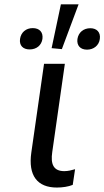

<svg xmlns="http://www.w3.org/2000/svg" viewBox="-20 -844 478 879"><path d="M240.2 14.6C265.6 14.6 293 10.7 313 2.4L323.7 -69.3C307.1 -64.5 291.5 -60.5 274.4 -60.5C225.1 -60.5 210.9 -91.8 219.2 -147.9L276.9 -551.8H181.6L123.5 -146.5C107.9 -39.6 151.4 14.6 240.2 14.6ZM115.7 -617.7C147 -617.7 169.9 -636.2 174.3 -666C178.2 -696.3 161.1 -715.3 129.9 -715.3C99.1 -715.3 76.2 -696.3 71.8 -666C67.4 -635.7 85.4 -617.7 115.7 -617.7ZM263.2 -619.1 339.8 -824.2H258.8L216.3 -623.5ZM378.4 -616.7C408.2 -616.7 433.1 -635.3 437 -665.5C441.4 -695.8 423.3 -714.8 393.6 -714.8C362.8 -714.8 339.4 -696.3 334.5 -665.5C330.6 -635.7 347.7 -616.7 378.4 -616.7Z"/></svg>

Font: Winston
Style: Italic
Weight: 400
Italic angle: -8.13011°
Designer: Vernon Adams, Kim Jin-seong, David Berlow, Cristiano Sobral
Foundry: The Winston Project Authors
Version: Version 3.004